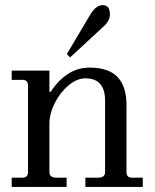

<svg xmlns="http://www.w3.org/2000/svg" viewBox="-20 -733 606 753"><path d="M382.8 -712.9Q411.1 -712.9 411.1 -676.8Q411.1 -649.9 382.8 -626L254.9 -507.8L242.2 -521L334 -675.8Q356.4 -712.9 382.8 -712.9ZM332 -467.8Q406.2 -467.8 441.2 -430.7Q476.1 -393.6 476.1 -319.8V-58.1Q476.1 -36.1 498 -36.1H540V0H314.9V-36.1H365.2Q392.1 -36.1 392.1 -58.1V-337.9Q392.1 -425.8 314.9 -425.8Q281.7 -425.8 248.5 -397.9Q215.3 -370.1 194.6 -328.4Q173.8 -286.6 173.8 -247.1V-58.1Q173.8 -36.1 201.2 -36.1H241.2V0H25.9V-36.1H67.9Q89.8 -36.1 89.8 -58.1V-397.9Q89.8 -419.9 67.9 -419.9H25.9V-456.1H173.8V-373H179.2Q205.1 -414.6 243.9 -441.2Q282.7 -467.8 332 -467.8Z"/></svg>

Font: New Heterodox Mono
Style: Book
Weight: 400
Designer: Hao Chi Kiang <hello@hckiang.com>, Alexey Kryukov <alexios@thessalonica.org.ru>
Version: Version 0.0.3